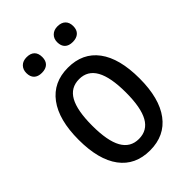

<svg xmlns="http://www.w3.org/2000/svg" viewBox="-257 -999 1127 1127"><g transform="rotate(-45 307.0 -435.0)"><path d="M308 -670Q430 -670 495.5 -582Q561 -494 561 -328Q561 -163 494.5 -74Q428 15 306 15Q184 15 118.5 -73Q53 -161 53 -326Q53 -491 119.5 -580.5Q186 -670 308 -670ZM307 -576Q236 -576 202 -515Q168 -454 168 -328Q168 -202 202.5 -140.5Q237 -79 307 -79Q378 -79 412 -140Q446 -201 446 -326Q446 -452 411.5 -514Q377 -576 307 -576ZM246 -820Q246 -789 228.5 -772.5Q211 -756 179 -756Q147 -756 130 -772.5Q113 -789 113 -820Q113 -849 131 -867Q149 -885 180 -885Q212 -885 229 -868.5Q246 -852 246 -820ZM503 -820Q503 -789 485 -772.5Q467 -756 435 -756Q403 -756 386 -772.5Q369 -789 369 -820Q369 -849 387.5 -867Q406 -885 436 -885Q468 -885 485.5 -868Q503 -851 503 -820Z"/></g></svg>

Font: Intel One Mono Medium
Style: Regular
Weight: 500
Monospace: yes
Designer: Fred Shallcrass
Foundry: Frere-Jones Type LLC
Version: Version 1.400;hotconv 1.1.0;makeotfexe 2.6.0;FJTRelease1.4